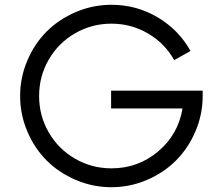

<svg xmlns="http://www.w3.org/2000/svg" viewBox="-20 -780 938 810"><path d="M448.7 -397.5H835V-375Q835 -296.9 804.4 -225.6Q773.9 -154.3 722.4 -102.8Q670.9 -51.3 599.6 -20.8Q528.3 9.8 450.2 9.8Q371.6 9.8 300 -20.8Q228.5 -51.3 177 -102.8Q125.5 -154.3 95.2 -225.6Q64.9 -296.9 64.9 -375Q64.9 -453.1 95.2 -524.4Q125.5 -595.7 177 -647.2Q228.5 -698.7 300 -729.2Q371.6 -759.8 450.2 -759.8Q556.2 -759.8 645.3 -706.8Q734.4 -653.8 783.7 -564.9L714.8 -526.4Q675.8 -596.7 605 -638.4Q534.2 -680.2 450.2 -680.2Q367.2 -680.2 296.9 -639.6Q226.6 -599.1 185.8 -528.8Q145 -458.5 145 -375Q145 -291.5 185.8 -221.2Q226.6 -150.9 296.9 -110.4Q367.2 -69.8 450.2 -69.8Q563 -69.8 647.5 -141.4Q731.9 -212.9 750 -322.3H448.7Z"/></svg>

Font: Now
Style: Regular
Weight: 400
Designer: Alfredo Marco Pradil
Foundry: Alfredo Marco Pradil
Version: Version 1.002;PS 001.002;hotconv 1.0.88;makeotf.lib2.5.64775